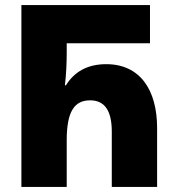

<svg xmlns="http://www.w3.org/2000/svg" viewBox="-20 -734 696 754"><path d="M64 0H242V-183C242 -296 272 -340 334 -340C390 -340 419 -301 419 -217V0H597V-231C597 -381 530 -482 397 -482C322 -482 271 -451 239 -399H235C240 -442 242 -489 242 -526V-564H569V-714H64Z"/></svg>

Font: Noto Sans Georgian Condensed Black
Style: Regular
Weight: 900
Width: 3
Designer: Monotype Design Team, Akaki Razmadze
Foundry: Google LLC
Version: Version 2.005